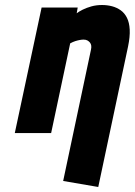

<svg xmlns="http://www.w3.org/2000/svg" viewBox="-20 -531 538 766"><path d="M343 -333 232 191 372 215 491 -346Q499 -385 497.5 -413Q496 -441 486.5 -460Q477 -479 461.5 -490Q446 -501 427 -506Q408 -511 387 -511Q364 -511 344.5 -505.5Q325 -500 310 -492.5Q295 -485 286 -478L290 -501H146L39 0H184L260 -358Q271 -364 280.5 -367Q290 -370 298.5 -371.5Q307 -373 313 -373Q323 -373 329 -369.5Q335 -366 339 -361Q343 -356 344 -349Q345 -342 343 -333Z"/></svg>

Font: Advent Pro ExtraBold
Style: Italic
Weight: 800
Italic angle: -12°
Version: Version 3.000